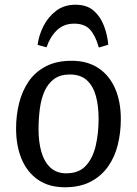

<svg xmlns="http://www.w3.org/2000/svg" viewBox="-20 -778 579 812"><path d="M254 14Q188 14 142 -17Q96 -48 72 -104Q48 -160 48 -235Q48 -291 61 -342.5Q74 -394 101.5 -434Q129 -474 174 -497.5Q219 -521 283 -521Q349 -521 395.5 -490.5Q442 -460 466.5 -404.5Q491 -349 491 -274Q491 -217 478 -165Q465 -113 436.5 -73Q408 -33 363 -9.5Q318 14 254 14ZM260 -45Q314 -45 343.5 -77.5Q373 -110 385 -162.5Q397 -215 397 -275Q397 -330 385.5 -372Q374 -414 347.5 -438.5Q321 -463 275 -463Q235 -463 209 -444Q183 -425 168.5 -392.5Q154 -360 148.5 -318Q143 -276 143 -231Q143 -176 155.5 -134Q168 -92 194 -68.5Q220 -45 260 -45ZM299 -758Q347 -758 375.5 -733.5Q404 -709 419 -670.5Q434 -632 438 -589L398 -577Q384 -627 361 -652.5Q338 -678 294 -678Q249 -678 220 -649.5Q191 -621 177 -578L139 -588Q144 -628 163.5 -667Q183 -706 217 -732Q251 -758 299 -758Z"/></svg>

Font: Literata
Style: Italic
Weight: 400
Italic angle: -2°
Designer: Latin by Veronika Burian and Jose Scaglione. Greek by Irene Vlachou. Cyrillic by Vera Evstafieva
Foundry: TypeTogether
Version: Version 3.103;gftools[0.9.29]